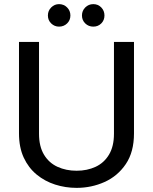

<svg xmlns="http://www.w3.org/2000/svg" viewBox="-20 -903 741 930"><path d="M351 7Q297 7 247 -9Q197 -25 157.5 -57.5Q118 -90 95 -139.5Q72 -189 72 -257V-700H169V-255Q169 -194 193 -154Q217 -114 258.5 -95Q300 -76 351 -76Q402 -76 443 -95Q484 -114 508 -154Q532 -194 532 -255V-700H629V-257Q629 -167 589.5 -108.5Q550 -50 486.5 -21.5Q423 7 351 7ZM266 -774Q244 -774 228 -789.5Q212 -805 212 -828Q212 -851 228 -867Q244 -883 266 -883Q289 -883 305 -867Q321 -851 321 -828Q321 -805 305 -789.5Q289 -774 266 -774ZM432 -774Q409 -774 393 -789.5Q377 -805 377 -828Q377 -851 393 -867Q409 -883 432 -883Q455 -883 470.5 -867Q486 -851 486 -828Q486 -805 470.5 -789.5Q455 -774 432 -774Z"/></svg>

Font: Envelope Sans Variable
Style: Regular
Weight: 500
Designer: Andreas Rasmussen / Norman Anderson
Foundry: mail.de GmbH
Version: Version 1.150